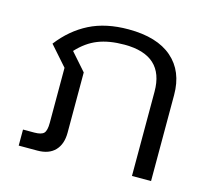

<svg xmlns="http://www.w3.org/2000/svg" viewBox="-85 -650 824 750"><g transform="rotate(15 327.5 -275.0)"><path d="M49.8 0V-64.9H95.2Q124.5 -64.9 134.3 -75.7Q144 -86.4 144 -117.2V-339.8L74.2 -418.9Q123.5 -482.9 189.7 -516.4Q255.9 -549.8 347.2 -549.8Q462.9 -549.8 523.9 -496.8Q585 -443.8 585 -348.1V0H507.8V-340.8Q507.8 -487.8 347.2 -487.8Q285.2 -487.8 240.7 -470.2Q196.3 -452.6 159.2 -412.1L221.2 -341.8V-98.1Q221.2 -51.8 196.5 -25.9Q171.9 0 125 0Z"/></g></svg>

Font: Prompt Light
Style: Regular
Weight: 300
Designer: Katatrad Team
Foundry: CadsonDemak
Version: Version 1.000;PS 001.000;hotconv 1.0.88;makeotf.lib2.5.64775